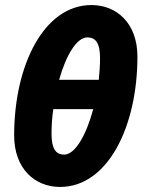

<svg xmlns="http://www.w3.org/2000/svg" viewBox="-20 -728 574 760"><path d="M218 12C406 12 524 -226 524 -504C524 -636 442 -708 342 -708C154 -708 36 -470 36 -192C36 -60 118 12 218 12ZM326 -580C358 -580 376 -558 376 -498C376 -470 374 -441 371 -412H214C241 -508 283 -580 326 -580ZM234 -116C202 -116 184 -138 184 -198C184 -230 186 -263 191 -296H349C322 -195 278 -116 234 -116Z"/></svg>

Font: Source Sans Pro Black
Style: Italic
Weight: 900
Italic angle: -11°
Designer: Paul D. Hunt
Foundry: Adobe Systems Incorporated
Version: Version 3.006;hotconv 1.0.111;makeotfexe 2.5.65597